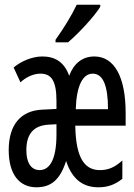

<svg xmlns="http://www.w3.org/2000/svg" viewBox="-20 -786 570 816"><path d="M216 -617V-606H269C312 -642 381 -716 406 -757V-766H306C285 -721 251 -666 216 -617ZM135 10C195 10 235 -20 261 -102C288 -18 339 10 398 10C436 10 467 0 500 -26V-104C467 -74 439 -63 405 -63C344 -63 302 -107 300 -252H514V-306C514 -459 466 -546 381 -546C329 -546 293 -515 274 -464C253 -523 213 -546 160 -546C116 -546 68 -525 38 -499L67 -436C90 -458 122 -473 152 -473C198 -473 220 -443 220 -357V-323L160 -320C69 -316 17 -257 17 -148C17 -43 64 10 135 10ZM439 -322H302C305 -422 332 -473 374 -473C418 -473 439 -422 439 -322ZM148 -63C117 -63 92 -88 92 -148C92 -220 126 -252 184 -256L220 -258V-214C220 -102 188 -63 148 -63Z"/></svg>

Font: Noto Sans Mono Condensed
Style: Regular
Weight: 400
Width: 3
Designer: Monotype Design Team
Foundry: Monotype Imaging Inc.
Version: Version 2.014